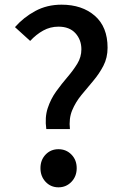

<svg xmlns="http://www.w3.org/2000/svg" viewBox="-20 -787 532 821"><path d="M178 -235Q171 -285 184 -324.5Q197 -364 220.5 -396.5Q244 -429 268.5 -457.5Q293 -486 310.5 -514.5Q328 -543 328 -576Q328 -617 302.5 -645Q277 -673 230 -673Q195 -673 165 -656.5Q135 -640 109 -612L44 -671Q81 -713 131 -740Q181 -767 243 -767Q331 -767 385.5 -719.5Q440 -672 440 -583Q440 -540 422 -505.5Q404 -471 378.5 -441Q353 -411 328 -380.5Q303 -350 288.5 -315Q274 -280 279 -235ZM230 14Q197 14 175 -9.5Q153 -33 153 -68Q153 -103 175 -126Q197 -149 230 -149Q263 -149 285.5 -126Q308 -103 308 -68Q308 -33 285.5 -9.5Q263 14 230 14Z"/></svg>

Font: Source Han Sans Medium
Style: Regular
Weight: 500
Designer: Ryoko NISHIZUKA Ë•øÂ°öÊ∂ºÂ≠ê (kana, bopomofo & ideographs); Paul D. Hunt (Latin, Greek & Cyrillic); Sandoll Communicatio
Foundry: Adobe
Version: Version 2.004;hotconv 1.0.118;makeotfexe 2.5.65603